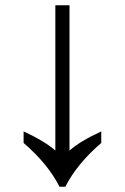

<svg xmlns="http://www.w3.org/2000/svg" viewBox="-20 -712 476 732"><path d="M207 0Q163 -87 70 -167V-211Q152 -173 191 -138V-692H245V-138Q284 -173 366 -211V-167Q273 -87 229 0Z"/></svg>

Font: utelugu25
Style: Book
Weight: 400
Designer: Jelle Bosma - Monotype Design Team
Foundry: Monotype Imaging Inc.
Version: Version 2.003